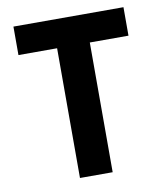

<svg xmlns="http://www.w3.org/2000/svg" viewBox="-74 -686 640 747"><g transform="rotate(-10 246.5 -312.5)"><path d="M181.9 0V-512.5H29.2V-625H463.9V-512.5H311.1V0Z"/></g></svg>

Font: Afacad Flux
Style: Bold
Weight: 700
Designer: Kristian Moeller
Foundry: Dicotype
Version: Version 1.100